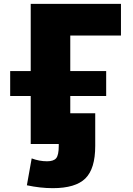

<svg xmlns="http://www.w3.org/2000/svg" viewBox="-20 -750 694 1000"><path d="M33 -250V-380H140V-730H610V-565H346V-380H533V-250H346V-160H476V10Q476 129 424.5 179.5Q373 230 255 230Q190 230 120 215L145 75Q185 90 225 90Q260 90 273 73.5Q286 57 286 10V0H140V-250Z"/></svg>

Font: Mplus 1p Black
Style: Regular
Weight: 900
Version: Version 1.061